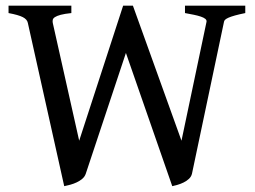

<svg xmlns="http://www.w3.org/2000/svg" viewBox="-20 -635 890 670"><path d="M835.9 -589.4Q814.5 -585 800.3 -581.1Q786.1 -577.1 777.8 -573.5Q769.5 -569.8 765.9 -566.4Q762.2 -563 761.7 -559.1L649.9 -28.8Q647.5 -18.6 639.4 -11Q631.3 -3.4 620.8 1.7Q610.4 6.8 599.4 10Q588.4 13.2 581.1 14.6L419.4 -450.2L279.3 -28.8Q275.9 -18.6 267.3 -11.2Q258.8 -3.9 248 1.2Q237.3 6.3 225.6 9.5Q213.9 12.7 204.1 14.6L77.1 -555.2Q74.7 -567.4 59.6 -575.2Q44.4 -583 9.8 -589.4V-615.2H229V-589.4Q205.1 -586.9 191.7 -583.3Q178.2 -579.6 171.6 -575.2Q165 -570.8 164.1 -565.7Q163.1 -560.5 164.1 -555.2L256.3 -144L409.7 -615.2H443.8L613.3 -144L700.7 -559.1Q701.7 -564.9 696.3 -569.3Q690.9 -573.7 680.7 -577.1Q670.4 -580.6 656.2 -583.5Q642.1 -586.4 625.5 -589.4V-615.2H835.9Z"/></svg>

Font: Gentium Book Basic
Style: Regular
Weight: 400
Designer: J. Victor Gaultney and Annie Olsen
Foundry: SIL International
Version: Version 1.102; 2013; Maintenance release